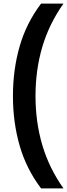

<svg xmlns="http://www.w3.org/2000/svg" viewBox="-20 -828 373 1068"><path d="M208.5 220Q126.5 111.5 89.2 -18Q52 -147.5 52 -294Q52 -440.5 89.2 -570Q126.5 -699.5 208.5 -808H333Q252.5 -694 215 -566Q177.5 -438 177.5 -294Q177.5 -150 215 -22Q252.5 106 333 220Z"/></svg>

Font: Encode Sans Semi Condensed SemiBold
Style: Regular
Weight: 600
Width: 4
Designer: Multiple Designers
Foundry: Impallari Type
Version: Version 3.000; ttfautohint (v1.8.3) -l 8 -r 50 -G 200 -x 14 